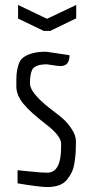

<svg xmlns="http://www.w3.org/2000/svg" viewBox="-20 -752 374 776"><path d="M51 -11V-64Q55 -64 101.5 -59Q148 -54 171 -54Q227 -54 227 -158Q227 -165 227 -172Q226 -204 165 -250.5Q104 -297 75 -332Q46 -367 46 -403Q46 -439 47 -453Q48 -467 54 -488Q60 -509 72 -518Q103 -543 166 -543L261 -529Q261 -485 225 -485Q218 -485 211 -486L170 -492Q121 -492 110 -470Q101 -451 101 -414.5Q101 -378 179 -316Q215 -289 233.5 -273Q252 -257 269.5 -231Q287 -205 287 -180.5Q287 -156 286 -138.5Q285 -121 281.5 -97Q278 -73 270.5 -57Q263 -41 251 -26Q239 -11 219 -3.5Q199 4 170 4Q141 4 51 -11ZM288 -678 183 -627H157L53 -677V-732L170 -676L288 -732Z"/></svg>

Font: Economica
Style: Regular
Weight: 400
Designer: Vicente Lamonaca
Foundry: Vicente Lamonaca
Version: Version 1.101